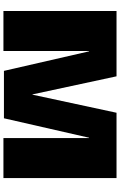

<svg xmlns="http://www.w3.org/2000/svg" viewBox="195 -910 715 1146"><g transform="rotate(90 553.0 -337.5)"><path d="M46 0H285V-511H287L403.5 -3H686.5L802.5 -511H804.5V0H1043.5V-675H653.5L545.5 -173H544L436 -675H46Z"/></g></svg>

Font: Anybody SemiExpanded Black
Style: Regular
Weight: 900
Width: 6
Version: Version 1.113;gftools[0.9.25]